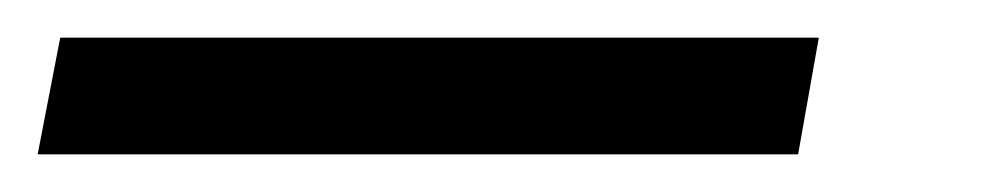

<svg xmlns="http://www.w3.org/2000/svg" viewBox="-45 -20 530 102"><path d="M-25 62 -13 0H390L379 62Z"/></svg>

Font: Livvic
Style: Italic
Weight: 400
Italic angle: -10°
Designer: Jacques Le Bailly, Baron von Fonthausen
Version: Version 1.001; ttfautohint (v1.8.2)